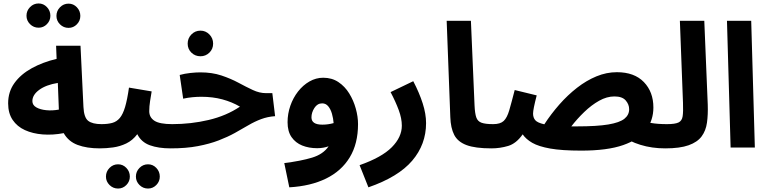

<svg xmlns="http://www.w3.org/2000/svg" viewBox="-20 -852 4433 1109"><path d="M556 5Q481 5 428 -15Q375 -35 348 -83Q285 -71 227 -75.5Q169 -80 124 -100.5Q79 -121 53 -159.5Q27 -198 27 -255Q27 -322 63.5 -372.5Q100 -423 163.5 -458Q227 -493 307 -512L304 -588H445L462 -234Q465 -173 489.5 -154Q514 -135 566 -135Q604 -135 620 -115.5Q636 -96 636 -67Q636 -36 615.5 -15.5Q595 5 556 5ZM167 -268Q167 -245 189.5 -232Q212 -219 247 -215.5Q282 -212 320 -219L314 -373Q246 -362 206.5 -333Q167 -304 167 -268ZM203 -692Q174 -692 153.5 -712.5Q133 -733 133 -761Q133 -790 153.5 -811Q174 -832 203 -832Q231 -832 251 -811Q271 -790 271 -761Q271 -733 251 -712.5Q231 -692 203 -692ZM376 -691Q347 -691 326.5 -711.5Q306 -732 306 -760Q306 -789 326.5 -810Q347 -831 376 -831Q404 -831 424 -810Q444 -789 444 -760Q444 -732 424 -711.5Q404 -691 376 -691Z M556 5 566 -135Q602 -135 628 -142Q654 -149 672 -170.5Q690 -192 702.5 -234Q715 -276 725 -346L856 -324Q852 -301 847 -269Q842 -237 842 -210Q842 -174 872 -154.5Q902 -135 975 -135Q1013 -135 1029 -115.5Q1045 -96 1045 -67Q1045 -36 1024.5 -15.5Q1004 5 965 5Q895 5 845.5 -13Q796 -31 773 -77Q746 -41 709.5 -23.5Q673 -6 633.5 -0.5Q594 5 556 5ZM835 237Q806 237 785.5 216.5Q765 196 765 168Q765 139 785.5 118Q806 97 835 97Q863 97 883 118Q903 139 903 168Q903 196 883 216.5Q863 237 835 237ZM662 237Q633 237 612.5 216.5Q592 196 592 168Q592 139 612.5 118Q633 97 662 97Q690 97 710 118Q730 139 730 168Q730 196 710 216.5Q690 237 662 237Z M965 5 975 -135Q1083 -135 1185 -159Q1287 -183 1366 -236Q1320 -263 1264.5 -278Q1209 -293 1143 -293Q1118 -293 1091.5 -290.5Q1065 -288 1038 -282L1018 -419Q1047 -427 1079.5 -430.5Q1112 -434 1137 -434Q1205 -434 1259 -416Q1313 -398 1357.5 -374Q1402 -350 1440.5 -332Q1479 -314 1516 -314H1553L1569 -181Q1526 -178 1488.5 -164Q1451 -150 1414.5 -128.5Q1378 -107 1336.5 -84Q1295 -61 1243 -41Q1191 -21 1123 -8Q1055 5 965 5ZM1138 -527Q1107 -527 1085.5 -548Q1064 -569 1064 -600Q1064 -631 1085.5 -653Q1107 -675 1138 -675Q1168 -675 1189.5 -653Q1211 -631 1211 -600Q1211 -569 1189.5 -548Q1168 -527 1138 -527Z M1651 230 1622 90Q1718 78 1782.5 58.5Q1847 39 1878 -7Q1864 -2 1847.5 1Q1831 4 1812 4Q1764 4 1725.5 -11.5Q1687 -27 1664 -60Q1641 -93 1641 -146Q1641 -195 1657 -241Q1673 -287 1701.5 -323.5Q1730 -360 1767.5 -381.5Q1805 -403 1847 -403Q1897 -403 1934.5 -378Q1972 -353 1997 -312.5Q2022 -272 2035 -225Q2048 -178 2048 -135Q2048 -22 2000 57Q1952 136 1863 179.5Q1774 223 1651 230ZM1779 -174Q1779 -132 1842 -132Q1875 -132 1907 -141Q1905 -168 1897.5 -194.5Q1890 -221 1876 -238Q1862 -255 1841 -255Q1813 -255 1796 -228.5Q1779 -202 1779 -174Z M2108 230 2057 102Q2185 57 2243 -1.5Q2301 -60 2301 -126Q2301 -168 2283 -216.5Q2265 -265 2236 -320L2367 -383Q2402 -316 2421.5 -255Q2441 -194 2441 -141Q2441 -18 2361 76Q2281 170 2108 230Z M2818 5Q2725 5 2674.5 -14Q2624 -33 2603.5 -73Q2583 -113 2581 -176L2560 -732H2700L2721 -243Q2723 -197 2731 -174Q2739 -151 2761.5 -143Q2784 -135 2828 -135Q2866 -135 2882.5 -115.5Q2899 -96 2899 -67Q2899 -36 2878 -15.5Q2857 5 2818 5Z M3337 18Q3225 18 3158 6Q3091 -6 3054.5 -27Q3018 -48 2999 -76Q2962 -23 2915 -9Q2868 5 2819 5L2829 -135Q2870 -135 2889.5 -153.5Q2909 -172 2921.5 -215Q2934 -258 2953 -332L3080 -301Q3059 -220 3059 -196Q3059 -173 3071.5 -158Q3084 -143 3124 -134Q3163 -194 3211 -248.5Q3259 -303 3313 -345Q3367 -387 3425 -411Q3483 -435 3543 -435Q3644 -435 3699 -378Q3754 -321 3754 -231Q3754 -158 3712.5 -102Q3671 -46 3579.5 -14Q3488 18 3337 18ZM3529 -295Q3485 -295 3440.5 -270Q3396 -245 3354.5 -205Q3313 -165 3280 -122Q3295 -122 3312 -122Q3428 -122 3493.5 -133Q3559 -144 3586.5 -166Q3614 -188 3614 -221Q3614 -249 3594 -272Q3574 -295 3529 -295ZM3822 5Q3745 5 3679 -15.5Q3613 -36 3578 -66L3668 -163Q3704 -148 3742 -141.5Q3780 -135 3832 -135Q3870 -135 3886.5 -115.5Q3903 -96 3903 -67Q3903 -36 3882 -15.5Q3861 5 3822 5Z M3823 5 3833 -135Q3879 -135 3899 -144.5Q3919 -154 3923 -180.5Q3927 -207 3925 -258L3907 -732H4048L4068 -248Q4070 -190 4063.5 -143.5Q4057 -97 4032.5 -64Q4008 -31 3957.5 -13Q3907 5 3823 5Z M4200 0 4179 -732H4319L4340 0Z"/></svg>

Font: Noto IKEA Arabic
Style: Bold
Weight: 700
Designer: Monotype Design Team
Foundry: Monotype Imaging Inc.
Version: Version 1.200